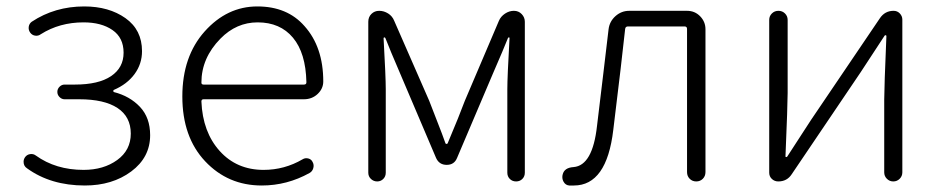

<svg xmlns="http://www.w3.org/2000/svg" viewBox="-20 -567 2939 600"><path d="M245.1 12.7Q138.7 12.7 64.5 -41Q53.7 -47.9 53.7 -61.5Q53.7 -69.3 58.6 -76.2Q64.5 -84 74.2 -85.4Q84 -86.9 91.8 -81.1Q154.3 -36.1 241.2 -36.1Q303.7 -36.1 346.2 -66.9Q388.7 -97.7 388.7 -149.4Q388.7 -202.1 347.2 -229.5Q305.7 -256.8 227.5 -256.8H181.6Q172.9 -256.8 166 -263.7Q159.2 -270.5 159.2 -279.8Q159.2 -289.1 166 -295.9Q172.9 -302.7 181.6 -302.7H213.9Q288.1 -302.7 327.1 -329.1Q366.2 -355.5 366.2 -402.3Q366.2 -449.2 331.5 -473.1Q296.9 -497.1 241.2 -497.1Q166 -497.1 107.4 -460Q99.6 -454.1 89.8 -455.6Q80.1 -457 74.2 -465.3Q68.4 -473.6 69.8 -483.4Q71.3 -493.2 79.1 -499Q151.4 -546.9 243.2 -546.9Q320.3 -546.9 372.1 -510.3Q423.8 -473.6 423.8 -407.2Q423.8 -367.2 400.4 -335.4Q377 -303.7 335.9 -286.1Q334 -285.2 334 -282.7Q334 -280.3 335.9 -279.3Q385.7 -266.6 417.5 -232.9Q449.2 -199.2 449.2 -144.5Q449.2 -75.2 390.1 -31.2Q331.1 12.7 245.1 12.7Z M797.9 12.7Q692.4 12.7 621.1 -63Q549.8 -138.7 549.8 -265.6Q549.8 -390.6 619.6 -468.8Q689.5 -546.9 784.2 -546.9Q877.9 -546.9 931.6 -485.4Q990.2 -419.9 990.2 -312.5Q990.2 -290 972.7 -273.4Q955.1 -256.8 929.7 -256.8H616.2Q609.4 -256.8 609.4 -250Q613.3 -154.3 666.5 -95.2Q719.7 -36.1 803.7 -36.1Q869.1 -36.1 925.8 -69.3Q933.6 -74.2 943.4 -71.8Q953.1 -69.3 957 -60.5Q961.9 -51.8 959 -41.5Q956.1 -31.2 947.3 -26.4Q877 12.7 797.9 12.7ZM609.4 -308.6Q609.4 -302.7 616.2 -302.7H929.7Q937.5 -302.7 937.5 -309.6Q937.5 -310.5 937.5 -310.5Q935.5 -401.4 895.5 -449.2Q855.5 -497.1 785.2 -497.1Q718.8 -497.1 668.9 -446.3Q609.4 -385.7 609.4 -308.6Z M1130.9 -27.3V-499Q1130.9 -513.7 1140.6 -523.4Q1150.4 -533.2 1165 -533.2Q1179.7 -533.2 1192.9 -524.9Q1206.1 -516.6 1211.9 -502L1321.3 -252Q1327.1 -236.3 1345.2 -190.4Q1363.3 -144.5 1372.1 -119.1Q1373 -117.2 1375.5 -117.2Q1377.9 -117.2 1378.9 -119.1Q1416 -207 1432.6 -252L1539.1 -502Q1544.9 -515.6 1558.1 -524.4Q1571.3 -533.2 1585.9 -533.2Q1600.6 -533.2 1610.4 -522.9Q1620.1 -512.7 1620.1 -499V-27.3Q1620.1 -15.6 1612.3 -7.8Q1604.5 0 1592.8 0Q1581.1 0 1573.2 -7.8Q1565.4 -15.6 1565.4 -27.3V-288.1Q1565.4 -326.2 1572.3 -448.2Q1572.3 -450.2 1570.3 -450.2Q1568.4 -450.2 1567.4 -448.2Q1554.7 -416 1519.5 -335L1408.2 -73.2Q1399.4 -51.8 1376 -51.8Q1352.5 -51.8 1342.8 -73.2L1231.4 -335Q1198.2 -412.1 1184.6 -447.3Q1183.6 -450.2 1181.2 -450.2Q1178.7 -450.2 1178.7 -447.3Q1185.5 -326.2 1185.5 -288.1V-27.3Q1185.5 -15.6 1177.7 -7.8Q1169.9 0 1158.7 0Q1147.5 0 1139.2 -7.8Q1130.9 -15.6 1130.9 -27.3Z M1773.4 12.7Q1765.6 12.7 1758.8 12.7Q1747.1 11.7 1741.2 1Q1737.3 -5.9 1737.3 -13.7Q1737.3 -17.6 1738.3 -21.5Q1743.2 -43 1772.5 -44.9Q1832 -49.8 1845.7 -173.8Q1852.5 -231.4 1865.2 -335.9Q1877.9 -440.4 1881.8 -475.6Q1884.8 -500 1903.3 -516.6Q1921.9 -533.2 1946.3 -533.2H2127Q2151.4 -533.2 2168 -516.1Q2184.6 -499 2184.6 -475.6V-29.3Q2184.6 -16.6 2176.3 -8.3Q2168 0 2155.8 0Q2143.6 0 2135.3 -8.3Q2127 -16.6 2127 -29.3V-476.6Q2127 -484.4 2119.1 -484.4H1942.4Q1934.6 -484.4 1933.6 -476.6Q1923.8 -383.8 1896.5 -161.1Q1876 12.7 1773.4 12.7Z M2412.1 0Q2400.4 0 2392.1 -7.8Q2383.8 -15.6 2383.8 -27.3V-504.9Q2383.8 -516.6 2392.1 -524.9Q2400.4 -533.2 2412.6 -533.2Q2424.8 -533.2 2433.1 -524.9Q2441.4 -516.6 2441.4 -504.9V-276.4Q2441.4 -240.2 2434.6 -78.1Q2434.6 -76.2 2437 -76.2Q2439.5 -76.2 2440.4 -78.1Q2451.2 -94.7 2477.5 -135.3Q2503.9 -175.8 2514.6 -192.4L2729.5 -509.8Q2745.1 -533.2 2772.5 -533.2Q2784.2 -533.2 2792 -524.9Q2799.8 -516.6 2799.8 -505.9V-28.3Q2799.8 -16.6 2791.5 -8.3Q2783.2 0 2771.5 0Q2759.8 0 2751.5 -8.3Q2743.2 -16.6 2743.2 -28.3V-255.9Q2743.2 -293 2750 -454.1Q2750 -457 2747.6 -457Q2745.1 -457 2744.1 -455.1Q2728.5 -431.6 2669.9 -341.8L2454.1 -22.5Q2439.5 0 2412.1 0Z"/></svg>

Font: Gen Jyuu Gothic Light
Style: Regular
Weight: 200
Designer: [Source Han Sans]
Ryoko NISHIZUKA  (kana & ideographs); Paul D. Hunt (Latin, Greek & Cyrillic); Wenlong ZHANG  (bopomofo
Version: Version 1.002.20150607